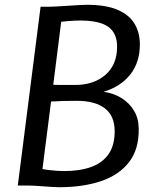

<svg xmlns="http://www.w3.org/2000/svg" viewBox="-20 -775 650 802"><path d="M226.9 7Q216.5 7 199.6 6Q182.7 5 163.5 3.5Q144.4 2 127 1Q109.6 0 97.7 0H54.3L149.5 -747H192Q199.6 -747 219.8 -748.2Q240.1 -749.5 264.9 -751Q289.7 -752.5 311.1 -753.8Q332.4 -755 342 -755Q422.7 -755 471.5 -733.9Q520.4 -712.7 542.3 -675.5Q564.2 -638.2 564.2 -589.4Q564.2 -514.5 524.1 -463.7Q483.9 -413 412.6 -391.6Q454.9 -385.7 487.9 -365.1Q520.9 -344.4 540 -312.2Q559.1 -280 559.4 -238.4Q561.1 -152.6 519.6 -98.4Q478.1 -44.3 402.6 -18.6Q327.2 7 226.9 7ZM246.2 -60.4Q314.1 -60.4 361.6 -77.8Q409.1 -95.3 434.1 -132.1Q459 -169 459 -226.5Q459 -290.9 418.1 -322.4Q377.2 -353.9 300.4 -353.9Q270.9 -353.9 244 -353.2Q217 -352.4 193.3 -350.9L157.4 -69.2Q166.1 -67 182.6 -64.9Q199.1 -62.8 216.8 -61.6Q234.5 -60.4 246.2 -60.4ZM235.6 -684.1 202.4 -420.8Q214.9 -420.3 234.6 -420.1Q254.2 -420 294.6 -420.2Q371.6 -420.2 420.3 -462.3Q469.1 -504.5 469.1 -579.8Q469.1 -635.1 434.2 -661.6Q399.4 -688.1 320.6 -689.3Q311.4 -689.6 296.2 -688.9Q281.1 -688.2 264.7 -687Q248.4 -685.8 235.6 -684.1Z"/></svg>

Font: Merriweather Sans Variable Regular
Style: Italic
Weight: 300
Italic angle: -8°
Designer: Eben Sorkin
Foundry: Eben Sorkin
Version: Version 2.001